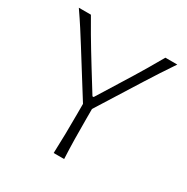

<svg xmlns="http://www.w3.org/2000/svg" viewBox="-166 -874 988 1016"><g transform="rotate(30 327.5 -366.0)"><path d="M296.9 0Q299.3 -62 300.3 -119.1Q301.3 -176.3 301.3 -243.7V-302.7L138.7 -562.5Q112.8 -604 87.6 -643.1Q62.5 -682.1 27.8 -732.4H101.6Q131.8 -679.7 153.8 -641.8Q175.8 -604 196.5 -570.3Q217.3 -536.6 242.2 -495.6L324.7 -362.3H332L412.1 -491.2Q439 -534.2 460.4 -569.1Q481.9 -604 504.4 -642.1Q526.9 -680.2 556.6 -732.4H629.4Q600.1 -689.5 572.5 -646.7Q544.9 -604 519 -563L356 -303.2V-243.7Q356 -176.3 356.9 -119.1Q357.9 -62 360.8 0Z"/></g></svg>

Font: Pinar-DS3-FD Light
Style: Regular
Weight: 300
Designer: Amin Abedi
Version: Version 3.000